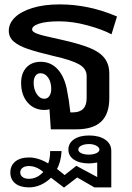

<svg xmlns="http://www.w3.org/2000/svg" viewBox="-20 -588 598 873"><path d="M512 -513 487 -432Q446 -454 378.5 -472.5Q311 -491 249 -491Q190 -491 158 -480.5Q126 -470 126 -454Q126 -443 149.5 -434.5Q173 -426 221 -416L261 -407Q341 -389 387 -370.5Q433 -352 455 -324Q477 -296 477 -252V-142Q477 -70 440 -35Q403 0 327 0H211L205 -91Q195 -88 182 -88Q135 -88 105.5 -122Q76 -156 76 -211Q76 -255 100 -281Q124 -307 165 -307Q209 -307 239.5 -276Q270 -245 283 -187Q294 -133 300 -77H311Q374 -77 374 -142V-242Q374 -276 339.5 -295.5Q305 -315 225 -333Q149 -351 106.5 -365.5Q64 -380 42 -399.5Q20 -419 20 -448Q20 -481 47 -508Q74 -535 126.5 -551.5Q179 -568 252 -568Q384 -568 512 -513ZM182 -139Q196 -139 204.5 -151.5Q213 -164 213 -183Q213 -215 199 -235Q185 -255 164 -255Q149 -255 141 -243Q133 -231 133 -212Q133 -182 147 -160.5Q161 -139 182 -139ZM486 98V264H409L331 219L271 265L212 220Q191 241 165 252.5Q139 264 112 264Q72 264 49.5 246Q27 228 27 196Q27 165 49.5 146.5Q72 128 112 128Q154 128 199 155Q208 134 208 99H260Q257 149 239 180Q245 185 254 192Q263 199 274 208L327 166L422 217V151Q400 155 385 155Q342 155 316.5 138Q291 121 291 92Q291 63 316.5 45.5Q342 28 385 28Q431 28 458.5 47Q486 66 486 98ZM432 92Q432 82 418 74.5Q404 67 385 67Q364 67 350 74Q336 81 336 92Q336 102 349.5 108.5Q363 115 384 115Q404 115 418 108.5Q432 102 432 92ZM177 194Q145 167 112 167Q93 167 82.5 175Q72 183 72 196Q72 209 82.5 217Q93 225 112 225Q148 225 177 194Z"/></svg>

Font: KoHo SemiBold
Style: Regular
Weight: 600
Designer: Cadson Demak & Katatrad Team
Foundry: Cadson Demak Co.,Ltd.
Version: Version 1.000; ttfautohint (v1.6)